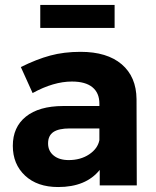

<svg xmlns="http://www.w3.org/2000/svg" viewBox="-20 -755 636 782"><path d="M446.8 -734.9V-641.1H144V-734.9ZM537.1 0H386.2V-63Q330.1 6.8 216.8 6.8Q131.8 6.8 82 -39.8Q32.2 -86.4 32.2 -161.1Q32.2 -237.3 85.4 -280Q138.7 -322.8 236.8 -323.2H384.8V-333Q384.8 -376.5 356.4 -399.7Q328.1 -422.9 272.9 -422.9Q198.2 -422.9 112.8 -376L64.9 -481.9Q128.9 -513.7 184.8 -528.8Q240.7 -543.9 308.1 -543.9Q416 -543.9 475.6 -493.2Q535.2 -442.4 536.1 -351.1ZM259.8 -103Q308.1 -103 343 -126.2Q377.9 -149.4 384.8 -184.1V-231.9H264.2Q219.2 -231.9 197.5 -217.3Q175.8 -202.6 175.8 -170.9Q175.8 -140.1 198.5 -121.6Q221.2 -103 259.8 -103Z"/></svg>

Font: Montserrat arm SemiBold
Style: Regular
Weight: 600
Designer: Julieta Ulanovsky
Foundry: Julieta Ulanovsky
Version: Version 6.000;PS 006.000;hotconv 1.0.88;makeotf.lib2.5.64775